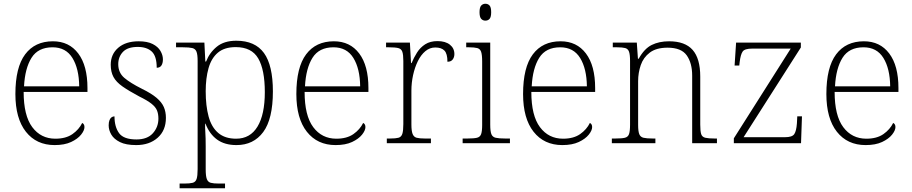

<svg xmlns="http://www.w3.org/2000/svg" viewBox="-20 -763 4860 1023"><path d="M271 10Q174 10 118 -61Q62 -132 62 -262Q62 -404 114 -473.5Q166 -543 262 -543Q348 -543 397 -478Q446 -413 446 -294V-273H106Q106 -147 152 -85.5Q198 -24 275 -24Q331 -24 366 -48.5Q401 -73 418 -108Q424 -105 427 -99.5Q430 -94 430 -86Q430 -68 412 -45.5Q394 -23 359 -6.5Q324 10 271 10ZM402 -303Q401 -397 366 -454Q331 -511 260 -511Q183 -511 148 -455Q113 -399 108 -303Z M706 10Q651 10 619 -6Q587 -22 573 -46Q559 -70 559 -95Q559 -112 563.5 -123Q568 -134 575 -138.5Q582 -143 590 -143Q590 -87 614.5 -53.5Q639 -20 707 -20Q765 -20 794.5 -53Q824 -86 824 -131Q824 -156 816.5 -174.5Q809 -193 787 -210.5Q765 -228 722 -249Q666 -279 632.5 -302.5Q599 -326 584.5 -353Q570 -380 570 -418Q570 -474 610 -508.5Q650 -543 719 -543Q765 -543 793.5 -528.5Q822 -514 835 -491.5Q848 -469 848 -447Q848 -426 840 -414Q832 -402 815 -402Q815 -464 788.5 -488.5Q762 -513 714 -513Q660 -513 635 -486.5Q610 -460 610 -421Q610 -376 642 -348.5Q674 -321 736 -290Q787 -265 814.5 -241.5Q842 -218 853 -192.5Q864 -167 864 -135Q864 -68 820 -29Q776 10 706 10Z M937 240V215H962Q991 215 1006.5 211Q1022 207 1027.5 190.5Q1033 174 1033 138V-438Q1033 -472 1027 -487.5Q1021 -503 1004.5 -507Q988 -511 955 -511H918V-536H1069L1074 -435H1078Q1096 -482 1135 -514Q1174 -546 1239 -546Q1339 -546 1386.5 -480.5Q1434 -415 1434 -276Q1434 -129 1382.5 -59.5Q1331 10 1240 10Q1177 10 1136.5 -19.5Q1096 -49 1075 -104H1073Q1072 -88 1074 -58.5Q1076 -29 1076 18V140Q1076 175 1082 191Q1088 207 1103 211Q1118 215 1146 215H1179V240ZM1238 -24Q1313 -24 1352 -88.5Q1391 -153 1391 -272Q1391 -391 1356 -451.5Q1321 -512 1236 -512Q1176 -512 1141 -482.5Q1106 -453 1091 -399.5Q1076 -346 1076 -277Q1076 -199 1091.5 -142Q1107 -85 1143 -54.5Q1179 -24 1238 -24Z M1768 10Q1671 10 1615 -61Q1559 -132 1559 -262Q1559 -404 1611 -473.5Q1663 -543 1759 -543Q1845 -543 1894 -478Q1943 -413 1943 -294V-273H1603Q1603 -147 1649 -85.5Q1695 -24 1772 -24Q1828 -24 1863 -48.5Q1898 -73 1915 -108Q1921 -105 1924 -99.5Q1927 -94 1927 -86Q1927 -68 1909 -45.5Q1891 -23 1856 -6.5Q1821 10 1768 10ZM1899 -303Q1898 -397 1863 -454Q1828 -511 1757 -511Q1680 -511 1645 -455Q1610 -399 1605 -303Z M2041 0V-25H2059Q2088 -25 2103 -29Q2118 -33 2123.5 -49.5Q2129 -66 2129 -102V-438Q2129 -472 2123.5 -487.5Q2118 -503 2101.5 -507Q2085 -511 2051 -511H2037V-536H2164L2170 -427H2173Q2185 -456 2202 -483Q2219 -510 2245.5 -527Q2272 -544 2311 -544Q2353 -544 2377 -525Q2401 -506 2401 -475Q2401 -458 2392 -446Q2383 -434 2364 -434Q2364 -477 2348 -493.5Q2332 -510 2299 -510Q2270 -510 2246.5 -490.5Q2223 -471 2206.5 -437.5Q2190 -404 2181 -363Q2172 -322 2172 -280V-100Q2172 -65 2178.5 -49Q2185 -33 2200 -29Q2215 -25 2243 -25H2276V0Z M2445 0V-25H2471Q2505 -25 2521.5 -29Q2538 -33 2543.5 -48.5Q2549 -64 2549 -97V-435Q2549 -471 2543.5 -487Q2538 -503 2522.5 -507Q2507 -511 2479 -511H2464V-536H2592V-99Q2592 -64 2598 -48.5Q2604 -33 2621 -29Q2638 -25 2671 -25H2697V0ZM2566 -653Q2553 -653 2544 -662.5Q2535 -672 2535 -698Q2535 -724 2544 -733.5Q2553 -743 2566 -743Q2580 -743 2588.5 -733.5Q2597 -724 2597 -698Q2597 -672 2588.5 -662.5Q2580 -653 2566 -653Z M2976 10Q2879 10 2823 -61Q2767 -132 2767 -262Q2767 -404 2819 -473.5Q2871 -543 2967 -543Q3053 -543 3102 -478Q3151 -413 3151 -294V-273H2811Q2811 -147 2857 -85.5Q2903 -24 2980 -24Q3036 -24 3071 -48.5Q3106 -73 3123 -108Q3129 -105 3132 -99.5Q3135 -94 3135 -86Q3135 -68 3117 -45.5Q3099 -23 3064 -6.5Q3029 10 2976 10ZM3107 -303Q3106 -397 3071 -454Q3036 -511 2965 -511Q2888 -511 2853 -455Q2818 -399 2813 -303Z M3240 0V-25H3259Q3293 -25 3309.5 -29Q3326 -33 3331.5 -48.5Q3337 -64 3337 -99V-438Q3337 -472 3331.5 -487.5Q3326 -503 3311 -507Q3296 -511 3268 -511H3245V-536H3373L3379 -450H3383Q3413 -504 3452.5 -523.5Q3492 -543 3545 -543Q3630 -543 3670.5 -497Q3711 -451 3711 -355V-99Q3711 -64 3716 -48.5Q3721 -33 3738 -29Q3755 -25 3787 -25H3800V0H3668V-360Q3668 -427 3639 -468Q3610 -509 3537 -509Q3477 -509 3442.5 -483Q3408 -457 3394 -416Q3380 -375 3380 -331V-97Q3380 -64 3386 -48.5Q3392 -33 3408.5 -29Q3425 -25 3458 -25H3472V0Z M3890 0V-26L4193 -504H3987Q3948 -504 3937 -488.5Q3926 -473 3921 -432L3919 -414H3894L3902 -536H4247V-510L3942 -32H4163Q4201 -32 4212 -48.5Q4223 -65 4226 -105L4228 -143H4253L4248 0Z M4592 10Q4495 10 4439 -61Q4383 -132 4383 -262Q4383 -404 4435 -473.5Q4487 -543 4583 -543Q4669 -543 4718 -478Q4767 -413 4767 -294V-273H4427Q4427 -147 4473 -85.5Q4519 -24 4596 -24Q4652 -24 4687 -48.5Q4722 -73 4739 -108Q4745 -105 4748 -99.5Q4751 -94 4751 -86Q4751 -68 4733 -45.5Q4715 -23 4680 -6.5Q4645 10 4592 10ZM4723 -303Q4722 -397 4687 -454Q4652 -511 4581 -511Q4504 -511 4469 -455Q4434 -399 4429 -303Z"/></svg>

Font: Noto Rashi Hebrew ExtraLight
Style: Regular
Weight: 250
Version: Version 1.006